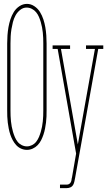

<svg xmlns="http://www.w3.org/2000/svg" viewBox="-20 -764 552 989"><path d="M119 8Q103 8 88.5 1.5Q74 -5 63.5 -16.5Q53 -28 45.5 -42Q38 -56 33 -71Q28 -86 25 -101.5Q22 -117 20 -132.5Q18 -148 17.5 -163.5Q17 -179 17 -195V-540Q17 -561 18.5 -582Q20 -603 23.5 -623.5Q27 -644 33.5 -664Q40 -684 51 -702Q62 -720 80 -732Q98 -744 119 -744Q139 -744 157 -732Q175 -720 186 -702Q197 -684 203.5 -664Q210 -644 213.5 -623.5Q217 -603 218.5 -582Q220 -561 220 -540V-195Q220 -179 219.5 -163.5Q219 -148 217 -132.5Q215 -117 212 -101.5Q209 -86 204 -71Q199 -56 192 -42Q185 -28 174 -16.5Q163 -5 148.5 1.5Q134 8 119 8ZM119 -10Q132 -10 145 -16.5Q158 -23 166.5 -34Q175 -45 180.5 -58Q186 -71 190 -84.5Q194 -98 196.5 -111.5Q199 -125 200.5 -139Q202 -153 202.5 -167Q203 -181 203 -195V-540Q203 -554 202.5 -568Q202 -582 200.5 -596Q199 -610 196.5 -623.5Q194 -637 190 -650.5Q186 -664 180.5 -677Q175 -690 166 -701Q157 -712 144 -718.5Q131 -725 117 -725Q99 -725 84 -713Q69 -701 60 -684.5Q51 -668 46.5 -650Q42 -632 39 -614Q36 -596 35 -577.5Q34 -559 34 -540V-195Q34 -181 34.5 -167Q35 -153 36.5 -139Q38 -125 40.5 -111.5Q43 -98 47 -84.5Q51 -71 56.5 -58Q62 -45 70.5 -34Q79 -23 92 -16.5Q105 -10 119 -10ZM289 205V187H324Q331 187 336.5 183.5Q342 180 345 174Q348 168 348.5 161.5Q349 155 351 149L372 27L277 -512H251V-530H341V-512H294L381 -20L469 -512H423V-530H512V-512H486L367 152Q365 162 363 171.5Q361 181 356.5 189Q352 197 343 201Q334 205 324 205Z"/></svg>

Font: Iosevka Slab Thin
Style: Regular
Weight: 100
Monospace: yes
Designer: Belleve Invis
Foundry: Belleve Invis
Version: Version 11.1.0; ttfautohint (v1.8.3)